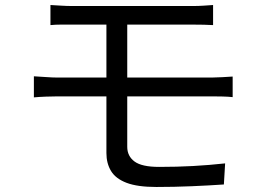

<svg xmlns="http://www.w3.org/2000/svg" viewBox="-20 -730 1040 765"><path d="M603 15Q528 15 484.5 -1.5Q441 -18 422.5 -48.5Q404 -79 404 -120V-346H209Q190 -346 163 -345Q136 -344 115 -342V-426Q135 -425 162.5 -423Q190 -421 209 -421H404V-632H271Q246 -632 223.5 -632Q201 -632 181 -630V-710Q201 -709 223.5 -707.5Q246 -706 271 -706Q289 -706 325.5 -706Q362 -706 409.5 -706Q457 -706 508 -706Q559 -706 606.5 -706Q654 -706 691.5 -706Q729 -706 747 -706Q771 -706 792 -707.5Q813 -709 829 -710V-630Q811 -631 792 -631.5Q773 -632 747 -632H487V-421H824Q840 -421 865.5 -422.5Q891 -424 907 -425V-343Q890 -345 866.5 -345.5Q843 -346 826 -346H487V-145Q487 -108 516 -86.5Q545 -65 614 -65Q685 -65 749 -68.5Q813 -72 877 -79L872 5Q814 9 744 12Q674 15 603 15Z"/></svg>

Font: Chocolate Classical Sans
Style: Regular
Weight: 400
Designer: 田海東、宇文滿月
Foundry: Moonlit Owen
Version: Version 1.001